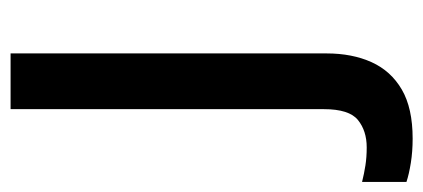

<svg xmlns="http://www.w3.org/2000/svg" viewBox="-302 -336 819 372"><g transform="rotate(-90 108.0 -149.5)"><path d="M26 240Q1 240 -21 236.5Q-43 233 -58 228V142Q-42 146 -26 148.5Q-10 151 9 151Q41 151 62 134Q83 117 83 68V-539H191V73Q191 123 174 160.5Q157 198 121 219Q85 240 26 240Z"/></g></svg>

Font: Noto Sans Nag Mundari Medium
Style: Regular
Weight: 500
Version: Version 1.000